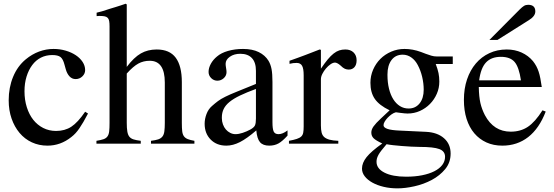

<svg xmlns="http://www.w3.org/2000/svg" viewBox="-20 -782 3013 1045"><path d="M459 -164.1Q445.3 -137.7 434.1 -118.7Q422.9 -99.6 412.6 -84.5Q402.3 -69.3 391.6 -57.6Q380.9 -45.9 368.2 -36.1Q309.6 10.7 238.3 10.7Q192.4 10.7 153.3 -7.3Q114.3 -25.4 86.4 -58.6Q58.6 -91.8 43 -136.7Q27.3 -181.6 27.3 -236.3Q27.3 -305.7 51.3 -363.8Q75.2 -421.9 120.1 -459Q154.3 -487.3 192.9 -501.5Q231.4 -515.6 271.5 -515.6Q306.6 -515.6 337.9 -506.3Q369.1 -497.1 392.6 -481.4Q416 -465.8 429.7 -444.8Q443.4 -423.8 443.4 -400.4Q443.4 -380.9 428.2 -366.2Q413.1 -351.6 391.6 -351.6Q372.1 -351.6 358.4 -366.2Q344.7 -380.9 337.9 -405.3L331.1 -429.7Q323.2 -460.9 309.1 -471.7Q294.9 -482.4 264.6 -482.4Q230.5 -482.4 202.6 -468.3Q174.8 -454.1 155.3 -427.7Q135.7 -401.4 124.5 -365.2Q113.3 -329.1 113.3 -285.2Q113.3 -238.3 126 -198.2Q138.7 -158.2 161.1 -129.9Q183.6 -101.6 215.3 -85.4Q247.1 -69.3 285.2 -69.3Q333 -69.3 368.2 -92.3Q403.3 -115.2 443.4 -173.8Z M669.9 -113.3Q669.9 -85 672.9 -66.9Q675.8 -48.8 683.6 -38.6Q691.4 -28.3 706.5 -23.4Q721.7 -18.6 746.1 -15.6V0H504.9V-15.6Q529.3 -19.5 543.5 -24.4Q557.6 -29.3 564.9 -39.6Q572.3 -49.8 574.2 -66.9Q576.2 -84 576.2 -113.3V-638.7Q576.2 -656.2 574.2 -667.5Q572.3 -678.7 565.9 -685.1Q559.6 -691.4 548.3 -693.4Q537.1 -695.3 519.5 -695.3Q509.8 -695.3 505.9 -694.3V-712.9L536.1 -720.7Q559.6 -728.5 577.1 -733.9Q594.7 -739.3 609.4 -743.7Q624 -748 636.7 -752.4Q649.4 -756.8 664.1 -761.7L669.9 -757.8V-418Q709 -469.7 746.6 -491.2Q784.2 -512.7 833 -512.7Q903.3 -512.7 936.5 -467.8Q969.7 -422.9 969.7 -335V-113.3Q969.7 -85 971.7 -67.9Q973.6 -50.8 981 -40.5Q988.3 -30.3 1002 -24.9Q1015.6 -19.5 1038.1 -15.6V0H801.8V-15.6Q826.2 -18.6 840.8 -23.4Q855.5 -28.3 863.8 -38.6Q872.1 -48.8 874.5 -66.9Q877 -85 877 -113.3V-333Q877 -451.2 794.9 -451.2Q760.7 -451.2 732.9 -436Q705.1 -420.9 669.9 -381.8Z M1462.9 -117.2Q1462.9 -80.1 1469.7 -65.9Q1476.6 -51.8 1496.1 -51.8Q1518.6 -51.8 1544.9 -72.3V-43.9Q1516.6 -12.7 1495.1 -1Q1473.6 10.7 1445.3 10.7Q1411.1 10.7 1395 -8.3Q1378.9 -27.3 1375 -72.3Q1324.2 -28.3 1286.1 -8.8Q1248 10.7 1211.9 10.7Q1159.2 10.7 1126.5 -22.5Q1093.8 -55.7 1093.8 -108.4Q1093.8 -134.8 1104 -161.6Q1114.3 -188.5 1133.8 -205.1Q1151.4 -220.7 1166.5 -231.9Q1181.6 -243.2 1206.1 -255.4Q1230.5 -267.6 1269.5 -283.2Q1308.6 -298.8 1373 -325.2V-396.5Q1373 -442.4 1351.1 -465.8Q1329.1 -489.3 1288.1 -489.3Q1253.9 -489.3 1231 -473.1Q1208 -457 1208 -434.6Q1208 -425.8 1210.4 -412.1Q1212.9 -398.4 1212.9 -389.6Q1212.9 -370.1 1197.8 -356.4Q1182.6 -342.8 1163.1 -342.8Q1143.6 -342.8 1129.4 -356.9Q1115.2 -371.1 1115.2 -390.6Q1115.2 -412.1 1127.4 -434.6Q1139.6 -457 1161.1 -474.6Q1183.6 -494.1 1221.2 -504.9Q1258.8 -515.6 1302.7 -515.6Q1353.5 -515.6 1388.2 -498.5Q1422.9 -481.4 1441.4 -451.2Q1453.1 -431.6 1458 -405.8Q1462.9 -379.9 1462.9 -335.9ZM1373 -297.9Q1322.3 -279.3 1286.6 -262.2Q1251 -245.1 1229 -227.1Q1207 -209 1197.3 -188.5Q1187.5 -168 1187.5 -143.6V-138.7Q1187.5 -121.1 1193.4 -105Q1199.2 -88.9 1209.5 -77.1Q1219.7 -65.4 1233.4 -58.6Q1247.1 -51.8 1261.7 -51.8Q1279.3 -51.8 1301.3 -59.1Q1323.2 -66.4 1342.8 -77.1Q1362.3 -87.9 1367.7 -99.6Q1373 -111.3 1373 -136.7Z M1555.7 -451.2Q1580.1 -460 1600.6 -467.3Q1621.1 -474.6 1640.1 -481.9Q1659.2 -489.3 1678.2 -496.6Q1697.3 -503.9 1719.7 -512.7L1726.6 -510.7V-408.2Q1747.1 -438.5 1763.7 -458.5Q1780.3 -478.5 1795.9 -490.7Q1811.5 -502.9 1826.7 -507.8Q1841.8 -512.7 1859.4 -512.7Q1887.7 -512.7 1904.3 -496.6Q1920.9 -480.5 1920.9 -454.1Q1920.9 -429.7 1909.2 -416.5Q1897.5 -403.3 1877.9 -403.3Q1867.2 -403.3 1856.9 -407.7Q1846.7 -412.1 1833 -425.8Q1824.2 -433.6 1816.4 -437.5Q1808.6 -441.4 1803.7 -441.4Q1792 -441.4 1778.8 -432.1Q1765.6 -422.9 1753.9 -409.2Q1742.2 -395.5 1734.4 -379.9Q1726.6 -364.3 1726.6 -350.6V-99.6Q1726.6 -76.2 1730.5 -60.5Q1734.4 -44.9 1745.1 -35.6Q1755.9 -26.4 1774.4 -21.5Q1793 -16.6 1821.3 -15.6V0H1552.7V-15.6Q1579.1 -20.5 1595.2 -25.9Q1611.3 -31.2 1619.6 -39.1Q1627.9 -46.9 1630.4 -60.1Q1632.8 -73.2 1632.8 -93.8V-372.1Q1632.8 -409.2 1624 -424.3Q1615.2 -439.5 1594.7 -439.5Q1584 -439.5 1575.7 -438.5Q1567.4 -437.5 1555.7 -434.6Z M2351.6 -433.6Q2362.3 -405.3 2366.7 -384.3Q2371.1 -363.3 2371.1 -337.9Q2371.1 -302.7 2357.4 -271.5Q2343.8 -240.2 2320.3 -216.3Q2296.9 -192.4 2265.6 -178.2Q2234.4 -164.1 2198.2 -164.1Q2193.4 -164.1 2182.1 -165Q2170.9 -166 2156.2 -168L2134.8 -170.9Q2123 -168 2111.3 -159.7Q2099.6 -151.4 2089.8 -141.1Q2080.1 -130.9 2073.7 -120.1Q2067.4 -109.4 2067.4 -100.6Q2067.4 -87.9 2088.4 -80.6Q2109.4 -73.2 2155.3 -71.3L2298.8 -64.5Q2360.4 -61.5 2396.5 -29.8Q2432.6 2 2432.6 53.7Q2432.6 102.5 2403.3 138.2Q2374 173.8 2330.1 197.3Q2286.1 220.7 2235.8 231.9Q2185.5 243.2 2143.6 243.2Q2103.5 243.2 2068.4 234.9Q2033.2 226.6 2006.8 211.9Q1980.5 197.3 1965.3 177.7Q1950.2 158.2 1950.2 135.7Q1950.2 104.5 1975.1 73.2Q2000 42 2060.5 -1Q2025.4 -17.6 2013.2 -29.8Q2001 -42 2001 -60.5Q2001 -77.1 2013.2 -94.2Q2025.4 -111.3 2052.7 -136.7L2100.6 -181.6Q2043.9 -209 2020 -243.7Q1996.1 -278.3 1996.1 -331.1Q1996.1 -369.1 2010.7 -402.8Q2025.4 -436.5 2050.3 -461.4Q2075.2 -486.3 2109.4 -501Q2143.6 -515.6 2181.6 -515.6Q2226.6 -515.6 2271.5 -499L2296.9 -489.3Q2313.5 -483.4 2327.6 -479Q2341.8 -474.6 2358.4 -474.6H2444.3V-433.6ZM2084 2.9Q2067.4 22.5 2056.6 36.1Q2045.9 49.8 2040 60.5Q2034.2 71.3 2031.7 80.1Q2029.3 88.9 2029.3 98.6Q2029.3 135.7 2072.8 157.7Q2116.2 179.7 2190.4 179.7Q2238.3 179.7 2277.3 171.9Q2316.4 164.1 2344.2 149.9Q2372.1 135.7 2387.2 115.7Q2402.3 95.7 2402.3 71.3Q2402.3 41 2371.1 29.3Q2339.8 17.6 2264.6 17.6Q2244.1 17.6 2218.3 16.1Q2192.4 14.6 2167.5 12.7Q2142.6 10.7 2120.6 8.3Q2098.6 5.9 2084 2.9ZM2088.9 -373Q2088.9 -333 2097.2 -299.3Q2105.5 -265.6 2120.6 -241.7Q2135.7 -217.8 2156.7 -204.6Q2177.7 -191.4 2204.1 -191.4Q2241.2 -191.4 2263.7 -219.2Q2286.1 -247.1 2286.1 -293.9Q2286.1 -328.1 2277.8 -363.3Q2269.5 -398.4 2253.9 -427.7Q2240.2 -454.1 2218.8 -469.2Q2197.3 -484.4 2171.9 -484.4Q2132.8 -484.4 2110.8 -455.1Q2088.9 -425.8 2088.9 -377Z M2950.2 -174.8Q2915 -83 2855 -36.1Q2794.9 10.7 2713.9 10.7Q2666 10.7 2627.4 -6.8Q2588.9 -24.4 2561.5 -56.6Q2534.2 -88.9 2519.5 -134.8Q2504.9 -180.7 2504.9 -238.3Q2504.9 -299.8 2522 -350.1Q2539.1 -400.4 2569.8 -436.5Q2600.6 -472.7 2643.6 -492.7Q2686.5 -512.7 2738.3 -512.7Q2782.2 -512.7 2818.8 -496.1Q2855.5 -479.5 2880.9 -449.2Q2891.6 -435.5 2898.9 -421.9Q2906.2 -408.2 2911.6 -392.1Q2917 -376 2920.9 -355.5Q2924.8 -335 2928.7 -308.6H2585.9Q2586.9 -254.9 2594.7 -221.2Q2602.5 -187.5 2619.1 -155.3Q2667 -65.4 2759.8 -65.4Q2813.5 -65.4 2853 -91.8Q2892.6 -118.2 2932.6 -181.6ZM2815.4 -344.7Q2804.7 -417 2780.8 -444.8Q2756.8 -472.7 2706.1 -472.7Q2654.3 -472.7 2625.5 -442.4Q2596.7 -412.1 2587.9 -344.7ZM2643.6 -564.5 2807.6 -729.5Q2822.3 -744.1 2832 -750Q2841.8 -755.9 2854.5 -755.9Q2893.6 -755.9 2893.6 -719.7Q2893.6 -694.3 2859.4 -672.9L2687.5 -564.5Z"/></svg>

Font: Jomolhari
Style: Regular
Weight: 400
Designer: Christopher J. Fynn
Foundry: Christopher  J.  Fynn (Karma Drubgy¸ Tenzin).
Version: Version 1.000